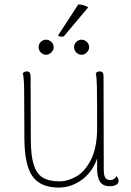

<svg xmlns="http://www.w3.org/2000/svg" viewBox="-20 -834 591 866"><path d="M515 -18Q515 -7 504 -0.5Q493 6 475 6Q445 6 431.5 -13.5Q418 -33 418 -73V-119Q397 -58 349 -23Q301 12 245 12Q164 12 127.5 -37.5Q91 -87 90 -207L89 -417Q89 -480 83 -504Q91 -512 101 -512Q118 -512 118 -490L119 -206Q119 -133 132 -91.5Q145 -50 173 -33Q201 -16 248 -16Q286 -16 325 -38.5Q364 -61 391 -115Q418 -169 418 -257Q418 -407 417 -447Q416 -487 412 -504Q420 -512 430 -512Q447 -512 447 -490L448 -72Q448 -44 454.5 -33Q461 -22 478 -22Q497 -22 505 -40Q515 -29 515 -18ZM154 -621Q154 -635 164 -645Q174 -655 188 -655Q201 -655 211.5 -645Q222 -635 222 -621Q222 -608 211.5 -597.5Q201 -587 188 -587Q174 -587 164 -597.5Q154 -608 154 -621ZM314 -621Q314 -635 324 -645Q334 -655 348 -655Q361 -655 371.5 -645Q382 -635 382 -621Q382 -608 371.5 -597.5Q361 -587 348 -587Q334 -587 324 -597.5Q314 -608 314 -621ZM267 -669H261Q244 -669 242 -674L333 -814Q360 -813 378 -801Z"/></svg>

Font: Arima Madurai Thin
Style: Regular
Weight: 250
Designer: Joana Correia and Natanael Gama
Foundry: NDISCOVER
Version: Version 1.020; ttfautohint (v1.5) -l 7 -r 28 -G 50 -x 13 -D 